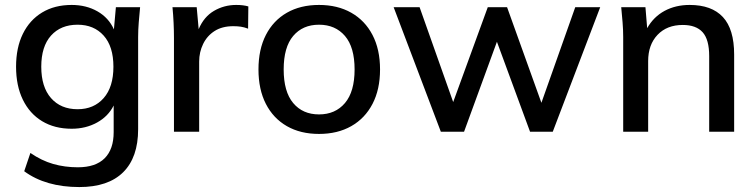

<svg xmlns="http://www.w3.org/2000/svg" viewBox="-20 -533 3061 777"><path d="M301 224Q165 224 78 160L103 86Q148 117 195 130.5Q242 144 295 144Q367 144 403.5 107.5Q440 71 440 2V-106Q418 -62 372.5 -37Q327 -12 270 -12Q201 -12 150.5 -42.5Q100 -73 72.5 -129.5Q45 -186 45 -263Q45 -340 72.5 -396Q100 -452 150.5 -482.5Q201 -513 270 -513Q329 -513 374.5 -487Q420 -461 441 -414L449 -504H547Q544 -473 541.5 -442.5Q539 -412 539 -383V-10Q539 104 478.5 164Q418 224 301 224ZM294 -91Q360 -91 399.5 -136Q439 -181 439 -263Q439 -345 399.5 -389Q360 -433 294 -433Q226 -433 186.5 -389Q147 -345 147 -263Q147 -181 186.5 -136Q226 -91 294 -91Z M684 0V-379Q684 -409 682.5 -441Q681 -473 678 -504H776L784 -415Q805 -465 846 -489Q887 -513 936 -513Q965 -513 985 -507L984 -417Q968 -423 954.5 -425Q941 -427 924 -427Q879 -427 848.5 -407.5Q818 -388 802 -355Q786 -322 786 -284V0Z M1271 9Q1196 9 1141 -22.5Q1086 -54 1056 -112.5Q1026 -171 1026 -252Q1026 -333 1056 -391.5Q1086 -450 1141 -481.5Q1196 -513 1271 -513Q1346 -513 1401.5 -481.5Q1457 -450 1487.5 -391.5Q1518 -333 1518 -252Q1518 -171 1487.5 -112.5Q1457 -54 1401.5 -22.5Q1346 9 1271 9ZM1271 -70Q1337 -70 1376 -116Q1415 -162 1415 -252Q1415 -342 1376 -387.5Q1337 -433 1271 -433Q1205 -433 1166.5 -387.5Q1128 -342 1128 -252Q1128 -162 1166.5 -116Q1205 -70 1271 -70Z M1764 0 1573 -504H1678L1814 -120L1954 -504H2032L2171 -117L2308 -504H2409L2217 0H2125L1991 -364L1858 0Z M2502 0V-383Q2502 -412 2499.5 -442.5Q2497 -473 2494 -504H2592L2599 -419Q2625 -465 2669.5 -489Q2714 -513 2771 -513Q2860 -513 2905.5 -464Q2951 -415 2951 -312V0H2850V-306Q2850 -373 2823.5 -402.5Q2797 -432 2743 -432Q2679 -432 2641 -392Q2603 -352 2603 -286V0Z"/></svg>

Font: Mulish SemiBold
Style: Regular
Weight: 600
Designer: Vernon Adams
Foundry: Vernon Adams
Version: Version 3.603; ttfautohint (v1.8.3)